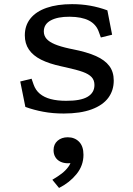

<svg xmlns="http://www.w3.org/2000/svg" viewBox="-20 -550 660 950"><path d="M105.5 -21 80.2 -146.8 136.2 -160.5 146.2 -131.8Q156 -103.7 177.3 -86Q198.7 -68.3 230.9 -59.8Q263.2 -51.3 306.7 -51.2Q378.7 -50.8 413 -70.9Q447.3 -91 447.3 -129.5Q447.3 -153.5 433.2 -168.5Q419.2 -183.5 389.8 -194.2Q360.3 -204.8 304.3 -217.2L284.7 -221.5Q223.3 -234.7 183.3 -254.8Q143.3 -275 123.1 -304.7Q102.8 -334.3 102.8 -375.2Q102.8 -424 130.7 -458.6Q158.5 -493.2 210.9 -511.3Q263.3 -529.5 336.5 -529.5Q383.2 -529.5 426.1 -521.9Q469 -514.3 511.3 -498.8L534.7 -378.2L479 -364.5L468.5 -393.5Q455.3 -430.2 419.8 -448.5Q384.3 -466.8 324.8 -467.2Q265.8 -467.7 231.3 -449.1Q196.8 -430.5 196.8 -394.5Q196.8 -373.7 210 -358.2Q223.2 -342.8 250.8 -331.2Q278.5 -319.5 324.3 -309.5L337.7 -306.8Q410.5 -292.5 454.8 -272.6Q499.2 -252.7 521 -223.4Q542.8 -194.2 542.8 -151.3Q542.8 -102.3 515.7 -65.8Q488.5 -29.2 433.2 -8.8Q377.8 11.7 295.5 11.7Q240.7 11.7 194 2.9Q147.3 -5.8 105.5 -21ZM335.3 234.7 352.3 249.7Q336.7 257.8 316.3 257.8Q295.3 257.8 279.2 250.1Q263 242.3 254 227.7Q245 213 245 193.3Q245 163.7 264.9 146.4Q284.8 129.2 315.3 129.2Q349.3 129.2 371.2 151.3Q393 173.5 393 216Q393 269.2 358.6 311.5Q324.2 353.8 272.2 380L239 339.5Q267.2 322.8 285.8 308.4Q304.5 294 317.9 275.8Q331.3 257.5 335.3 234.7Z"/></svg>

Font: Monaspace Xenon Var
Style: Regular
Weight: 400
Designer: Riley Cran and the Lettermatic Team
Version: Version 1.000 (Monaspace Xenon Var)